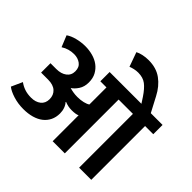

<svg xmlns="http://www.w3.org/2000/svg" viewBox="-204 -1136 1375 1375"><g transform="rotate(45 483.5 -448.5)"><path d="M27 -607Q54 -626 95.5 -636.5Q137 -647 178 -647Q217 -647 253.5 -637Q290 -627 317.5 -606.5Q345 -586 362 -555Q379 -524 379 -481Q379 -437 358.5 -406Q338 -375 315 -361Q330 -356 350.5 -352.5Q371 -349 394 -349Q426 -349 452.5 -355.5Q479 -362 493 -372V-545H431V-639H753L725 -682Q691 -733 659.5 -757Q628 -781 579 -781Q559 -781 539.5 -776.5Q520 -772 505 -766L466 -875Q484 -885 511.5 -891Q539 -897 569 -897Q647 -897 700.5 -858Q754 -819 789 -751L848 -639H967V-545H884V0H761V-545H616V0H493V-263Q485 -258 468.5 -255.5Q452 -253 432 -253Q413 -253 396 -256.5Q379 -260 362 -267L360 -264Q374 -249 382 -226.5Q390 -204 390 -178Q390 -139 375 -108.5Q360 -78 333 -57Q306 -36 267.5 -25Q229 -14 181 -14Q127 -14 79 -29Q31 -44 5 -65L43 -149Q67 -131 96.5 -121Q126 -111 163 -111Q208 -111 236.5 -133.5Q265 -156 265 -197Q265 -239 237.5 -264Q210 -289 158 -289H87V-384H146Q194 -384 224 -406.5Q254 -429 254 -469Q254 -510 226.5 -530Q199 -550 161 -550Q135 -550 110 -543Q85 -536 62 -521Z"/></g></svg>

Font: Ek Mukta
Style: Bold
Weight: 700
Designer: Girish Dalvi and Yashodeep Gholap
Foundry: Ek Type
Version: Version 2.538;PS 1.002;hotconv 16.6.51;makeotf.lib2.5.65220;